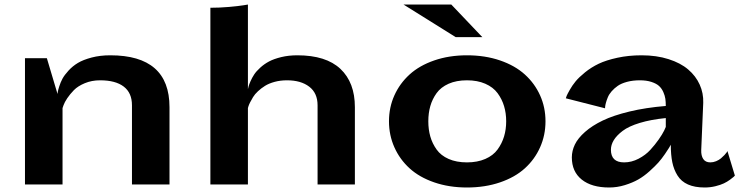

<svg xmlns="http://www.w3.org/2000/svg" viewBox="-20 -811 3250 844"><path d="M560.1 0V-348.1Q560.1 -402.8 523.9 -430.4Q487.8 -458 419.9 -458Q383.3 -458 352.8 -445.3Q322.3 -432.6 304.9 -414.8Q287.6 -397 275.6 -379.2Q263.7 -361.3 259.3 -348.6L254.9 -335.9V0H89.8V-555.2H186L232.9 -397.9Q233.4 -401.4 234.1 -407.5Q234.9 -413.6 240.5 -431.4Q246.1 -449.2 254.6 -465.1Q263.2 -481 281.2 -500.7Q299.3 -520.5 322.5 -534.4Q345.7 -548.3 382.8 -558.1Q419.9 -567.9 464.8 -567.9Q725.1 -567.9 725.1 -339.8V0Z M1069.8 -791V-418.9Q1070.8 -423.8 1072.8 -431.4Q1074.7 -439 1081.3 -454.1Q1087.9 -469.2 1097.2 -483.4Q1106.4 -497.6 1123.8 -513.4Q1141.1 -529.3 1162.6 -540.8Q1184.1 -552.2 1216.6 -560.1Q1249 -567.9 1287.1 -567.9Q1413.1 -567.9 1476.6 -508.1Q1540 -448.2 1540 -339.8V0H1376V-348.1Q1376 -401.9 1339.4 -429.9Q1302.7 -458 1241.7 -458Q1212.4 -458 1187.3 -451.2Q1162.1 -444.3 1145 -433.6Q1127.9 -422.9 1114 -409.9Q1100.1 -397 1092.3 -384Q1084.5 -371.1 1079.1 -360.4Q1073.7 -349.6 1071.8 -342.8L1069.8 -335.9V0H904.8V-776.9Q945.3 -776.9 986.6 -780.5Q1027.8 -784.2 1048.8 -787.6Z M1753.9 -791H1963.9L2100.1 -647.9H1982.9ZM2032.7 -567.9Q2112.3 -567.9 2178 -545.4Q2243.7 -522.9 2287.1 -483.6Q2330.6 -444.3 2354.2 -391.6Q2377.9 -338.9 2377.9 -277.8Q2377.9 -216.8 2354.2 -163.6Q2330.6 -110.4 2287.1 -71Q2243.7 -31.7 2178 -9.3Q2112.3 13.2 2032.7 13.2Q1954.1 13.2 1888.9 -9.3Q1823.7 -31.7 1780.5 -71Q1737.3 -110.4 1713.6 -163.6Q1689.9 -216.8 1689.9 -277.8Q1689.9 -338.9 1713.6 -391.6Q1737.3 -444.3 1780.5 -483.6Q1823.7 -522.9 1888.9 -545.4Q1954.1 -567.9 2032.7 -567.9ZM2032.7 -97.2Q2078.6 -97.2 2113.3 -112.3Q2147.9 -127.4 2167.2 -153.8Q2186.5 -180.2 2195.8 -211.2Q2205.1 -242.2 2205.1 -277.8Q2205.1 -313.5 2195.8 -344.5Q2186.5 -375.5 2167.2 -401.6Q2147.9 -427.7 2113.3 -442.9Q2078.6 -458 2032.7 -458Q1986.3 -458 1952.1 -442.9Q1918 -427.7 1899.2 -401.6Q1880.4 -375.5 1871.6 -344.7Q1862.8 -314 1862.8 -277.8Q1862.8 -241.7 1871.6 -210.9Q1880.4 -180.2 1899.2 -153.8Q1918 -127.4 1952.1 -112.3Q1986.3 -97.2 2032.7 -97.2Z M3062.5 -151.9Q3061.5 -127 3071.3 -112.1Q3081.1 -97.2 3102.5 -97.2Q3115.2 -97.2 3127.7 -102.3Q3140.1 -107.4 3148.9 -114.7Q3157.7 -122.1 3164.6 -129.4Q3171.4 -136.7 3174.8 -141.6L3177.7 -147L3210.4 -39.1Q3208.5 -37.1 3204.8 -33.4Q3201.2 -29.8 3188.7 -20.8Q3176.3 -11.7 3161.9 -4.9Q3147.5 2 3124.8 7.6Q3102.1 13.2 3077.6 13.2Q3034.2 13.2 3004.4 0Q2974.6 -13.2 2958.3 -39.3Q2941.9 -65.4 2935.3 -97.9Q2928.7 -130.4 2928.7 -174.8Q2923.8 -166.5 2920.9 -161.1Q2918 -155.8 2903.1 -134Q2888.2 -112.3 2874 -96.4Q2859.9 -80.6 2835.2 -58.3Q2810.5 -36.1 2785.6 -22Q2760.7 -7.8 2726.8 2.7Q2692.9 13.2 2657.7 13.2Q2580.6 13.2 2537.1 -21.7Q2493.7 -56.6 2493.7 -119.1Q2493.7 -147.9 2507.1 -175.8Q2520.5 -203.6 2551.8 -231.2Q2583 -258.8 2629.6 -281.2Q2676.3 -303.7 2747.3 -320.8Q2818.4 -337.9 2906.7 -345.2Q2906.7 -362.8 2904.8 -376.7Q2902.8 -390.6 2895.8 -406.5Q2888.7 -422.4 2877 -433.1Q2865.2 -443.8 2843.5 -450.9Q2821.8 -458 2792.5 -458Q2761.7 -458 2736.3 -451.2Q2710.9 -444.3 2695.6 -433.6Q2680.2 -422.9 2668.7 -409.7Q2657.2 -396.5 2651.9 -383.3Q2646.5 -370.1 2643.6 -359.4Q2640.6 -348.6 2640.1 -341.8L2639.6 -335L2467.3 -378.9Q2468.3 -382.8 2470.9 -389.6Q2473.6 -396.5 2484.6 -416Q2495.6 -435.5 2510.3 -453.4Q2524.9 -471.2 2552 -493.2Q2579.1 -515.1 2611.8 -530.8Q2644.5 -546.4 2693.8 -557.1Q2743.2 -567.9 2800.3 -567.9Q2866.2 -567.9 2918.9 -551Q2971.7 -534.2 3005.1 -505.6Q3038.6 -477.1 3055.7 -439.2Q3072.8 -401.4 3071.3 -358.9ZM2665.5 -152.8Q2665.5 -97.2 2723.6 -97.2Q2756.3 -97.2 2787.1 -113.3Q2817.9 -129.4 2838.6 -152.1Q2859.4 -174.8 2875.5 -197.8Q2891.6 -220.7 2899.4 -236.8L2906.7 -252.9V-292Q2841.8 -285.6 2792.7 -270.8Q2743.7 -255.9 2717.3 -235.8Q2690.9 -215.8 2678.2 -195.1Q2665.5 -174.3 2665.5 -152.8Z"/></svg>

Font: Sporting Grotesque
Style: Bold
Weight: 700
Designer: Lucas LE BIHAN
Foundry: Lucas LE BIHAN
Version: Version 2.002;PS 2.2;hotconv 1.0.88;makeotf.lib2.5.647800